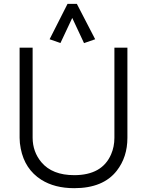

<svg xmlns="http://www.w3.org/2000/svg" viewBox="-20 -962 762 994"><path d="M377.9 -941.9 472.7 -758.8 415 -738.8 354 -869.1 293 -739.3 236.8 -758.8 329.6 -941.9ZM148.9 -715.3V-248.5Q149.4 -175.8 194.3 -122.1Q250.5 -55.2 364.3 -55.2Q508.8 -55.2 555.2 -163.1Q572.3 -202.6 572.3 -248.5V-715.3H639.6V-248.5Q639.6 -148.9 584.5 -78.1Q514.2 12.2 364.3 12.2Q262.7 12.2 193.4 -31.7Q108.4 -85.9 87.4 -192.4Q81.5 -221.7 81.5 -248.5V-715.3Z"/></svg>

Font: AnjaliOldLipi
Style: Regular
Weight: 400
Designer: Kevin & Siji
Foundry: Core : Kevin & Siji
Modification : Hiran Venugopalan
Opentype mlm2 support: Rajeesh Nambiar
New Feature Table : Santhosh
Version: Version 7.1.0+20221109